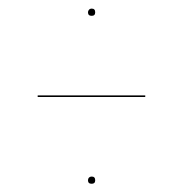

<svg xmlns="http://www.w3.org/2000/svg" viewBox="-20 -559 434 455"><path d="M197.3 -538.6Q205.6 -538.6 205.6 -529.8Q205.6 -521.5 197.3 -521.5Q188.5 -521.5 188.5 -529.8Q188.5 -533.2 190.9 -535.9Q193.4 -538.6 197.3 -538.6ZM69.3 -329.1V-333H324.2V-329.1ZM197.3 -140.6Q205.6 -140.6 205.6 -131.8Q205.6 -123.5 197.3 -123.5Q188.5 -123.5 188.5 -131.8Q188.5 -135.7 190.9 -138.2Q193.4 -140.6 197.3 -140.6Z"/></svg>

Font: Fira Sans Compressed Four
Style: Regular
Weight: 100
Width: 1
Designer: Carrois Corporate & Edenspiekermann AG
Foundry: Carrois Corporate GbR & Edenspiekermann AG
Version: Version 4.203;PS 004.203;hotconv 1.0.88;makeotf.lib2.5.64775